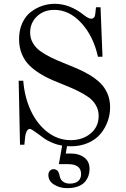

<svg xmlns="http://www.w3.org/2000/svg" viewBox="-20 -750 660 1008"><path d="M78.1 -326.2H102.1Q108.9 -238.8 142.3 -168Q175.8 -97.2 230.5 -55.7Q285.2 -14.2 351.1 -14.2Q413.6 -14.2 455.8 -49.3Q498 -84.5 498 -141.1Q498 -171.9 483.6 -197Q469.2 -222.2 445.1 -239.5Q420.9 -256.8 389.6 -272.2Q358.4 -287.6 323.7 -301.3Q289.1 -314.9 254.4 -329.8Q219.7 -344.7 188.5 -364.3Q157.2 -383.8 133.1 -408Q108.9 -432.1 94.5 -467Q80.1 -502 80.1 -544.9Q80.1 -591.8 96.9 -628.7Q113.8 -665.5 141.4 -686.8Q168.9 -708 200.9 -719Q232.9 -730 267.1 -730Q347.2 -730 421.9 -669.9Q444.8 -651.9 459 -651.9Q477.1 -651.9 480 -675.8L483.9 -711.9H507.8L518.1 -452.1H494.1Q470.7 -559.6 407.2 -628.9Q343.8 -698.2 265.1 -698.2Q210 -698.2 174.1 -664.1Q138.2 -629.9 138.2 -579.1Q138.2 -548.8 152.6 -524.2Q167 -499.5 191.2 -481.9Q215.3 -464.4 246.8 -449Q278.3 -433.6 313.2 -419.7Q348.1 -405.8 383.1 -390.9Q418 -376 449.5 -357.2Q481 -338.4 505.1 -315.4Q529.3 -292.5 543.7 -259.8Q558.1 -227.1 558.1 -187Q558.1 -148.9 545.4 -113.3Q532.7 -77.6 508.3 -47.9Q483.9 -18.1 443.1 0Q402.3 18.1 351.1 18.1Q337.9 18.1 332 17.1L325.2 56.2H356Q394.5 56.2 422.4 76.9Q450.2 97.7 450.2 137.2Q450.2 156.2 444.3 173.1Q438.5 189.9 425.5 205.1Q412.6 220.2 388.7 229Q364.7 237.8 332 237.8Q293.9 237.8 263.9 219.2Q233.9 200.7 233.9 168Q233.9 155.8 241.7 147Q249.5 138.2 261.2 138.2Q287.1 138.2 293 172.9Q295.9 191.9 310.1 202.9Q324.2 213.9 345.2 213.9Q376.5 213.9 391.1 200.2Q405.8 186.5 405.8 164.1Q405.8 111.8 337.9 111.8H289.1L306.2 14.2Q279.8 10.3 254.9 -0.5Q230 -11.2 217.8 -19.3Q205.6 -27.3 188 -41L187.5 -41.5L187 -42H186.5L186 -42.5L185.5 -43L185.1 -43.5H184.6L183.6 -44.4Q147.5 -70.8 139.6 -72.8Q137.7 -73.2 136.2 -73.2Q126.5 -73.2 119.9 -60.1Q113.3 -46.9 111.8 -29.8L107.9 9.8H85Z"/></svg>

Font: Flanker Steampunk
Style: Regular
Weight: 400
Designer: Alexey Kryukov, Leonardo Di Lena
Foundry: Alexey Kryukov, Leonardo Di Lena
Version: 1.210